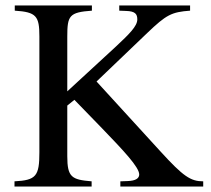

<svg xmlns="http://www.w3.org/2000/svg" viewBox="-20 -682 771 702"><path d="M723 0V-19C677 -19 650 -37 567 -128L333 -384L519 -562C588 -628 607 -638 675 -643V-662H416V-643L441 -642C474 -641 482 -631 482 -611C482 -586 452 -557 404 -512L226 -348V-548C226 -625 233 -637 316 -643V-662H34V-643C113 -638 124 -623 124 -549V-125C124 -38 112 -23 33 -19V0H315V-19C242 -25 226 -34 226 -111V-296L252 -317L352 -214C431 -132 489 -71 489 -44C489 -30 476 -21 447 -20L420 -19V0Z"/></svg>

Font: XITS Math
Style: Regular
Weight: 400
Designer: MicroPress Inc., with final additions and corrections provided by Coen Hoffman, Elsevier (retired)
Version: Version 1.108